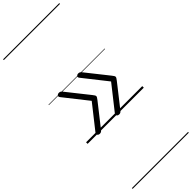

<svg xmlns="http://www.w3.org/2000/svg" viewBox="-513 -1131 1752 1752"><g transform="rotate(-45 362.5 -255.0)"><path d="M145 14Q134 14 126.5 9Q119 4 118 -4.5Q117 -13 124 -23L304 -251L124 -479Q112 -494 120.5 -504.5Q129 -515 144 -515Q154 -515 161.5 -511Q169 -507 175 -499L345 -285Q355 -272 359.5 -265Q364 -258 364 -251Q364 -246 359.5 -238.5Q355 -231 345 -218L176 -3Q170 5 162.5 9.5Q155 14 145 14ZM395 14Q384 14 376.5 9Q369 4 368 -4.5Q367 -13 374 -23L554 -251L374 -479Q362 -494 370.5 -504.5Q379 -515 394 -515Q404 -515 411.5 -511Q419 -507 425 -499L595 -285Q605 -272 609.5 -265Q614 -258 614 -251Q614 -246 609.5 -238.5Q605 -231 595 -218L426 -3Q420 5 412.5 9.5Q405 14 395 14ZM0 571H725V581H0ZM0 -20H725V0H0ZM0 -505H725V-500H0ZM0 -1091H725V-1081H0Z"/></g></svg>

Font: Playwrite PT Guides
Style: Regular
Weight: 400
Designer: Veronika Burian, José Scaglione
Foundry: TypeTogether
Version: Version 1.003